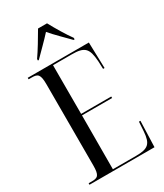

<svg xmlns="http://www.w3.org/2000/svg" viewBox="-227 -1020 951 1110"><g transform="rotate(-30 249.0 -465.5)"><path d="M129 -781V-771H135C173 -810 216 -851 252 -891C277 -860 345 -794 367 -771H374V-781C346 -819 306 -886 282 -931H222C196 -886 156 -819 129 -781ZM28 0H462L468 -173H458L454 -110C448 -31 427 -10 344 -10H190L191 -369H392V-379H191V-704H316C401 -704 423 -683 429 -593L431 -541H441L436 -714H28V-704H49C90 -704 103 -694 103 -626V-86C103 -19 89 -10 49 -10H28Z"/></g></svg>

Font: Noto Serif Display ExtraCondensed
Style: Regular
Weight: 400
Width: 2
Designer: Monotype Design Team
Foundry: Monotype Imaging Inc.
Version: Version 2.009